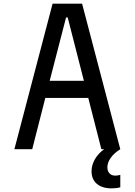

<svg xmlns="http://www.w3.org/2000/svg" viewBox="-20 -820 740 1055"><path d="M59 0 269 -800H431L641 0H537L465 -282H229L157 0ZM343 -724 253 -376H441L352 -724ZM593 215Q541 215 512 190Q483 165 483 121Q483 87 501.5 55Q520 23 552 0L594 -2L641 0Q608 20 589 46.5Q570 73 570 99Q570 120 581.5 132.5Q593 145 613 145Q622 145 628.5 143.5Q635 142 641 141V209Q621 215 593 215Z"/></svg>

Font: Martian Mono Light
Style: Regular
Weight: 300
Monospace: yes
Designer: Roman Shamin
Foundry: Evil Martians
Version: Version 1.000; ttfautohint (v1.8.4.7-5d5b)